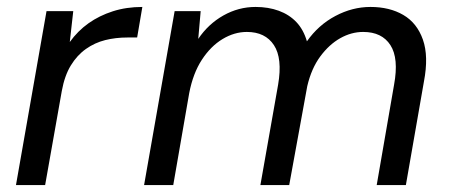

<svg xmlns="http://www.w3.org/2000/svg" viewBox="-20 -533 1293 553"><path d="M26 0 114 -501H191L181 -412Q204 -444 235 -466Q266 -488 305 -500.5Q344 -513 390 -513L375 -425H347Q313 -425 283 -417.5Q253 -410 227.5 -392Q202 -374 184 -344.5Q166 -315 158 -271L110 0Z M395 0 483 -501H558L551 -421Q580 -464 623.5 -488.5Q667 -513 716 -513Q753 -513 783 -502Q813 -491 833.5 -469.5Q854 -448 864 -414Q897 -461 946 -487Q995 -513 1047 -513Q1102 -513 1141.5 -490Q1181 -467 1198 -419Q1215 -371 1201 -298L1149 0H1065L1115 -289Q1129 -365 1104.5 -403Q1080 -441 1026 -441Q992 -441 960 -423Q928 -405 902.5 -370.5Q877 -336 865 -285L813 0H730L781 -289Q794 -365 769 -403Q744 -441 691 -441Q655 -441 621 -420.5Q587 -400 561.5 -361Q536 -322 525 -265L479 0Z"/></svg>

Font: DM Sans 17pt
Style: Italic
Weight: 400
Italic angle: -10°
Version: Version 4.004;gftools[0.9.30]